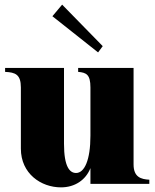

<svg xmlns="http://www.w3.org/2000/svg" viewBox="-20 -793 670 828"><path d="M243 15C303 15 350 -17 370 -68V0H624V-18C588 -20 556 -29 556 -84V-500H317V-483C352 -480 370 -472 370 -416V-208C370 -102 344 -47 308 -47C281 -47 256 -73 256 -173V-500H2V-483C46 -481 70 -472 70 -416V-152C70 -44 157 15 243 15ZM206 -723 403 -567 423 -594 248 -773Z"/></svg>

Font: Sprat Condesed
Style: Bold
Weight: 700
Width: 3
Designer: Ethan Nakache
Foundry: Collletttivo
Version: Version 2.000;Glyphs 3.2 (3217)